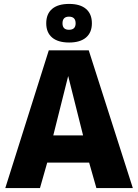

<svg xmlns="http://www.w3.org/2000/svg" viewBox="-20 -960 705 980"><path d="M7 0 229 -703H433L658 0H472L435 -130H221L184 0ZM252 -269H404L328 -572ZM333 -743Q276 -743 246 -768.5Q216 -794 216 -841Q216 -889 246 -914.5Q276 -940 333 -940Q389 -940 419 -914.5Q449 -889 449 -841Q449 -794 419 -768.5Q389 -743 333 -743ZM332 -808Q366 -808 366 -841Q366 -875 332 -875Q299 -875 299 -841Q299 -808 332 -808Z"/></svg>

Font: Georama ExtraCondensed Thin
Style: Bold
Weight: 700
Version: Version 1.001